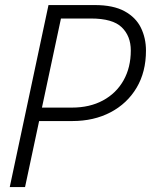

<svg xmlns="http://www.w3.org/2000/svg" viewBox="-20 -758 612 778"><path d="M81.5 0H19.5L176.5 -737.5H364Q439 -737.5 484.8 -712.5Q530.5 -687.5 551 -645.5Q571.5 -603.5 571.5 -553Q571.5 -466.5 533.5 -402.5Q495.5 -338.5 428 -303Q360.5 -267.5 272.5 -267.5H138.5ZM348.5 -683H227L150 -322H271.5Q343.5 -322 397.2 -351Q451 -380 480.5 -432.2Q510 -484.5 510 -553.5Q510 -612 473.2 -647.5Q436.5 -683 348.5 -683Z"/></svg>

Font: Epilogue Light
Style: Italic
Weight: 300
Italic angle: -12°
Designer: Tyler Finck
Foundry: Etcetera Type Co
Version: Version 2.111; ttfautohint (v1.8.3)